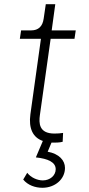

<svg xmlns="http://www.w3.org/2000/svg" viewBox="-20 -670 420 910"><path d="M236 6C242 6 263 6 277 2L279 -40C269 -38 251 -37 238 -37C164 -37 164 -87 169 -124L220 -486H333L339 -526H225L242 -650H197L187 -582C182 -545 162 -526 128 -526H80L74 -486H174L124 -128C115 -61 136 -18 183 -2L150 76C208 82 244 99 244 132C244 162 217 185 183 185C157 185 127 172 109 149L90 181C112 208 147 220 181 220C241 220 288 179 288 126C288 90 260 59 206 49L224 6Z"/></svg>

Font: Mluvka ExtraLight
Style: Italic
Weight: 200
Italic angle: -8°
Designer: Modified by Jiří Krblich, Original typeface by Gumpita Rahayu
Foundry: Gumpita Rahayu & Jiří Krblich
Version: Version 2.000;Glyphs 3.1.1 (3134)